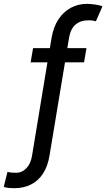

<svg xmlns="http://www.w3.org/2000/svg" viewBox="-85 -780 556 1004"><path d="M367.2 -528.3 354.5 -454.1H254.9L173.8 34.2Q164.6 89.8 139.9 127.7Q115.2 165.5 76.9 184.8Q38.6 204.1 -10.7 204.1Q-25.9 204.1 -38.8 202.9Q-51.8 201.7 -65.4 197.3L-45.9 118.7Q-38.1 121.6 -21.7 122.6Q-5.4 123.5 1 123.5Q29.8 123.5 52.7 99.9Q75.7 76.2 82.5 34.2L163.1 -454.1H75.2L87.9 -528.3H175.8L184.6 -581.5Q194.3 -639.2 220.7 -679Q247.1 -718.8 285.6 -739.3Q324.2 -759.8 369.1 -759.8Q389.6 -759.8 413.6 -756.1Q437.5 -752.4 450.7 -747.1L416.5 -668.9Q409.7 -670.9 400.1 -672.4Q390.6 -673.8 377.4 -673.8Q335.4 -673.8 309.6 -651.1Q283.7 -628.4 275.9 -581.5L267.1 -528.3Z"/></svg>

Font: Inter 17pt
Style: Italic
Weight: 400
Italic angle: -9.3988°
Version: Version 4.001;git-66647c0bb